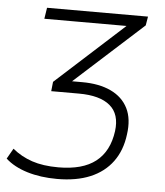

<svg xmlns="http://www.w3.org/2000/svg" viewBox="-67 -537 663 773"><g transform="rotate(5 264.0 -150.5)"><path d="M192 191Q125 191 71 174.5Q17 158 -17 127L7 85Q42 114 86.5 129Q131 144 193 144Q291 144 344 102.5Q397 61 408 -21Q417 -90 376 -124.5Q335 -159 250 -159H138L142 -197L437 -465L438 -447H85L92 -492H500L494 -456L207 -196L205 -206H259Q328 -206 375.5 -183.5Q423 -161 444.5 -118Q466 -75 457 -12Q449 53 415.5 98.5Q382 144 326 167.5Q270 191 192 191Z"/></g></svg>

Font: Nunito Sans 7pt ExtraLight
Style: Italic
Weight: 250
Italic angle: -9°
Designer: Vernon Adams
Foundry: Vernon Adams
Version: Version 3.101;gftools[0.9.27]